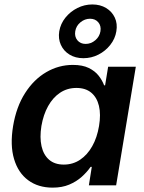

<svg xmlns="http://www.w3.org/2000/svg" viewBox="-20 -837 652 867"><path d="M217.8 10.3Q152.3 10.3 107.2 -23.2Q62 -56.6 43.5 -118.9Q24.9 -181.2 39.1 -267.6Q53.7 -355 93.3 -416.7Q132.8 -478.5 189 -511.2Q245.1 -543.9 309.1 -543.9Q352.5 -543.9 380.9 -530Q409.2 -516.1 425.5 -495.1Q441.9 -474.1 450.2 -451.7H454.6L468.3 -535.6H593.3L504.4 0H381.3L394.5 -83.5H389.2Q373 -60.1 349.1 -38.6Q325.2 -17.1 292.7 -3.4Q260.3 10.3 217.8 10.3ZM268.1 -93.8Q309.1 -93.8 341.8 -115.7Q374.5 -137.7 396.5 -176.8Q418.5 -215.8 427.2 -268.1Q436 -320.3 426.8 -358.9Q417.5 -397.5 391.8 -418.7Q366.2 -439.9 325.2 -439.9Q283.7 -439.9 251.2 -418.2Q218.8 -396.5 197.3 -357.9Q175.8 -319.3 167 -268.1Q158.7 -216.3 167.5 -177Q176.3 -137.7 201.7 -115.7Q227.1 -93.8 268.1 -93.8ZM356.4 -574.2Q320.8 -574.2 294.2 -590.3Q267.6 -606.4 254.9 -634.3Q242.2 -662.1 247.6 -695.8Q253.4 -730 275.4 -757.3Q297.4 -784.7 329.3 -800.8Q361.3 -816.9 397 -816.9Q432.6 -816.9 459.2 -800.8Q485.8 -784.7 498.5 -757.3Q511.2 -730 505.4 -695.8Q500 -662.1 478 -634.3Q456.1 -606.4 424.3 -590.3Q392.6 -574.2 356.4 -574.2ZM366.7 -638.7Q391.1 -638.7 410.4 -655.3Q429.7 -671.9 433.6 -695.8Q437.5 -720.2 423.8 -736.3Q410.2 -752.4 386.7 -752.4Q362.8 -752.4 343.3 -736.3Q323.7 -720.2 319.8 -695.8Q315.9 -671.9 329.3 -655.3Q342.8 -638.7 366.7 -638.7Z"/></svg>

Font: Inter 20pt SemiBold
Style: Italic
Weight: 600
Italic angle: -9.3988°
Version: Version 4.001;git-66647c0bb